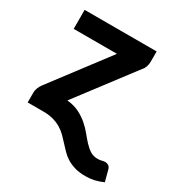

<svg xmlns="http://www.w3.org/2000/svg" viewBox="-162 -630 856 911"><g transform="rotate(30 265.5 -175.0)"><path d="M433.5 -459.5Q433.5 -445 428.8 -431.2Q424 -417.5 415.5 -409L183 -102.5Q222 -98.5 250 -84.2Q278 -70 299.5 -51.2Q321 -32.5 337.8 -11.8Q354.5 9 370.5 26.2Q386.5 43.5 404.2 54.8Q422 66 445 66Q458 66 467.8 63.2Q477.5 60.5 485.5 60.5Q493.5 60.5 502.5 65.5Q511.5 70.5 515.5 86L531 145Q505.5 156 483.8 161Q462 166 436 166Q402.5 166 377.8 158.8Q353 151.5 334.2 140Q315.5 128.5 300.8 113.5Q286 98.5 272 83Q258 67.5 243.2 52.5Q228.5 37.5 210 26Q191.5 14.5 167.2 7.2Q143 0 110 0H24.5V-57Q24.5 -65.5 29.2 -78.5Q34 -91.5 42.5 -103L276 -411.5H39V-515.5H433.5Z"/></g></svg>

Font: Lato Heavy
Style: Regular
Weight: 800
Designer: Lukasz Dziedzic
Foundry: tyPoland Lukasz Dziedzic
Version: Version 2.007; 2014-02-27